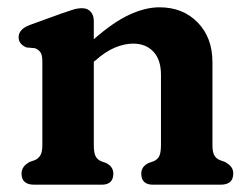

<svg xmlns="http://www.w3.org/2000/svg" viewBox="-20 -506 685 526"><path d="M237 -448.5V-398.5Q290 -445 334 -465.5Q378 -486 417 -486Q481 -486 521.5 -444.5Q562 -403 562 -336V-109.5Q562 -89 567.2 -80.2Q572.5 -71.5 582 -67.5L596 -62.5Q607 -56.5 613 -49.2Q619 -42 619 -30.5Q619 0 584 0H399Q367 0 367 -30.5Q367 -49 386 -59L401.5 -64.5Q411.5 -69 416.2 -78.2Q421 -87.5 421 -109.5V-301Q421 -342.5 400.2 -364.5Q379.5 -386.5 344.5 -386.5Q321.5 -386.5 295.2 -375.8Q269 -365 241 -340L237 -337V-109.5Q237 -87.5 241.8 -78.2Q246.5 -69 256.5 -64.5L271.5 -59Q290.5 -49 290.5 -30.5Q290.5 0 258.5 0H74Q39 0 39 -30.5Q39 -50.5 61.5 -62.5L76 -67.5Q85.5 -72 90.8 -80.8Q96 -89.5 96 -109.5V-338Q96 -356 90.5 -363.2Q85 -370.5 75.5 -374L52.5 -376Q31 -385 31 -404Q31 -426 61.5 -437.5L147 -468.5Q165.5 -475 178.8 -479.2Q192 -483.5 205 -483.5Q220 -483.5 228.5 -473.8Q237 -464 237 -448.5Z"/></svg>

Font: Fraunces 9pt SuperSoft SemiBold
Style: Regular
Weight: 600
Version: Version 1.000;[0bf87f6ff]